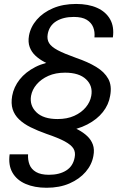

<svg xmlns="http://www.w3.org/2000/svg" viewBox="-20 -731 615 948"><path d="M123.1 -555Q130.9 -598.1 161.6 -633.8Q192.4 -669.4 242 -690.5Q291.5 -711.5 355.8 -711.5Q416.1 -711.5 459.1 -692.4Q502.1 -673.3 523.4 -636.3Q544.6 -599.3 537.3 -546.3H446.3Q449.3 -573.7 440.2 -596.5Q431.1 -619.3 408.1 -633.4Q385.1 -647.4 344.5 -647.4Q292.4 -647.4 257.9 -626.2Q223.3 -605 215.6 -562.6Q211.1 -537.1 222.1 -518.7Q233.1 -500.2 264.8 -483.2Q296.6 -466.3 355.8 -445.2Q414.3 -425.2 455 -400.5Q495.7 -375.9 514.5 -341.9Q533.3 -307.9 523.8 -257.7Q516.8 -214.5 488.1 -178Q459.4 -141.5 411 -116.4Q362.5 -91.2 294.1 -81.6L309.7 -116.1Q339.4 -104.6 365.6 -90.7Q391.8 -76.8 410.7 -59Q429.6 -41.3 438.5 -17.2Q447.3 6.9 441.1 38.9Q433.6 81.9 403.1 117.5Q372.7 153 323.4 174.6Q274.1 196.1 210.1 196.1Q150.3 196.1 106.3 177Q62.3 157.9 41.3 120.9Q20.3 83.9 27.6 30.9H118.6Q116.8 58.3 125.7 81.5Q134.5 104.6 158 118.3Q181.6 132 221.6 132Q273.3 132 307 110.7Q340.8 89.4 348.6 46.5Q353.8 21 342.8 2.8Q331.8 -15.4 300 -32.8Q268.1 -50.1 208.9 -70.2Q165.4 -85.7 131.3 -102.6Q97.2 -119.5 74.2 -141.5Q51.3 -163.5 42.4 -191.9Q33.6 -220.3 40.1 -257.7Q48.1 -301.7 77.2 -338.6Q106.3 -375.4 154.7 -400.2Q203.1 -424.9 269.4 -430.8L255 -399.3Q226 -410.8 199.8 -424.7Q173.6 -438.6 154.6 -456.5Q135.5 -474.4 126.6 -498.6Q117.6 -522.8 123.1 -555ZM430.6 -257.7Q439.6 -306.8 405 -339.5Q370.5 -372.2 301.2 -372.2Q254.1 -372.2 218.5 -356.3Q183 -340.3 160.9 -314.3Q138.8 -288.4 133.3 -257.7Q125.4 -210.1 159.8 -176.6Q194.2 -143.2 264.2 -143.2Q311.4 -143.2 346.6 -159.1Q381.9 -175.1 403.6 -201.2Q425.3 -227.3 430.6 -257.7Z"/></svg>

Font: Poppins Variable
Style: Italic
Weight: 100
Italic angle: -10°
Designer: Jonny Pinhorn
Foundry: Indian Type Foundry
Version: Version 6.000